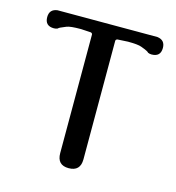

<svg xmlns="http://www.w3.org/2000/svg" viewBox="-82 -571 589 642"><g transform="rotate(15 212.5 -250.0)"><path d="M385.3 -500.5Q412.6 -497.1 412.6 -469.7Q412.6 -439 381.3 -439Q374.5 -439 368.2 -441.9Q368.2 -445.3 341.8 -455.1Q329.6 -460 294.4 -460L258.3 -458Q252.4 -456.5 252.4 -451.2V-41.5Q252.4 0 211.9 0Q171.9 0 171.9 -41.5V-451.2Q171.9 -456.5 166 -458L130.4 -460Q95.2 -460 83 -455.1Q56.6 -444.8 56.6 -441.9Q50.3 -439 43.5 -439Q12.2 -439 12.2 -469.7Q12.2 -497.1 39.6 -500.5Z"/></g></svg>

Font: inglobal
Style: Regular
Weight: 400
Designer: Andrey Kochetov, Denis Davydov, Evgeny Yurtaev
Foundry: inglobal
Version: Version 1.00 September 25, 2014, initial release